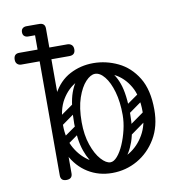

<svg xmlns="http://www.w3.org/2000/svg" viewBox="-82 -801 828 885"><g transform="rotate(-10 332.0 -358.5)"><path d="M373 9Q310 9 260 -22Q210 -53 181 -110Q152 -167 152 -245Q152 -338 182.5 -395Q213 -452 263.5 -478.5Q314 -505 373 -505Q433 -505 488.5 -478.5Q544 -452 579 -395Q614 -338 614 -245Q614 -167 580 -110Q546 -53 491.5 -22Q437 9 373 9ZM373 -41Q422 -41 464 -66.5Q506 -92 532.5 -138Q559 -184 559 -246Q559 -319 532 -365Q505 -411 462.5 -433Q420 -455 373 -455Q327 -455 284.5 -433Q242 -411 214.5 -365Q187 -319 187 -246Q187 -184 213.5 -138Q240 -92 282.5 -66.5Q325 -41 373 -41ZM159 4Q132 4 132 -22V-700Q132 -726 159 -726Q187 -726 187 -700V-22Q187 4 159 4ZM185 -702Q183 -689 176 -685Q172 -678 151 -678H100Q88 -678 81 -685Q75 -691 75 -702Q75 -713 81 -719Q88 -726 100 -726H151Q162 -726 168 -724.5Q174 -723 175 -721Q179 -717 182 -712Q185 -707 185 -702ZM460 -150Q450 -165 464 -174L564 -245Q578 -256 588 -241Q598 -227 585 -217L485 -145Q480 -141 472.5 -142Q465 -143 460 -150ZM476 -255Q467 -269 480 -279L557 -333Q572 -343 581 -329Q592 -314 578 -305L501 -250Q496 -246 488.5 -247Q481 -248 476 -255ZM163 -157Q153 -172 167 -181L244 -235Q259 -245 268 -231Q279 -216 265 -207L188 -152Q182 -148 175 -149Q168 -150 163 -157ZM163 -255Q153 -270 167 -279L244 -333Q259 -343 268 -329Q279 -314 265 -305L188 -250Q182 -246 175 -247Q168 -248 163 -255ZM370 -7Q336 -9 306 -36.5Q276 -64 257.5 -116.5Q239 -169 239 -245Q239 -338 257.5 -389Q276 -440 306 -460.5Q336 -481 370 -481L373 -455Q352 -455 329 -430.5Q306 -406 290 -359.5Q274 -313 274 -246Q274 -186 290 -139.5Q306 -93 329.5 -67Q353 -41 373 -41ZM370 -7 373 -41Q389 -41 405.5 -60Q422 -79 435.5 -110Q449 -141 457.5 -177Q466 -213 466 -246Q466 -308 452.5 -355Q439 -402 417.5 -428.5Q396 -455 373 -455L370 -481Q404 -481 434 -460.5Q464 -440 482.5 -389Q501 -338 501 -245Q501 -169 482.5 -116.5Q464 -64 434 -36.5Q404 -9 370 -7ZM299 -583Q299 -556 271 -556Q217 -556 187 -556Q157 -556 143 -556Q129 -556 122.5 -556Q116 -556 110 -556Q104 -556 90 -556Q76 -556 46 -556Q35 -556 27.5 -563Q20 -570 20 -583Q20 -611 46 -611H271Q283 -611 291 -604Q299 -597 299 -583Z"/></g></svg>

Font: Agu Display Uzo
Style: Regular
Weight: 400
Designer: Oluwaseun Badejo
Version: Version 1.103